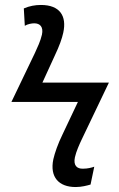

<svg xmlns="http://www.w3.org/2000/svg" viewBox="-20 -744 480 774"><path d="M285 10C309 10 331 4 345 0L360 -72C349 -68 333 -64 315 -64C290 -63 275 -77 282 -110C287 -133 300 -162 310 -183L419 -411H151L200 -518C220 -560 230 -589 235 -612C250 -680 221 -724 145 -724C122 -724 99 -720 76 -710L80 -640C91 -647 108 -650 118 -650C141 -650 156 -636 149 -604C143 -578 131 -553 121 -531L26 -333H294L232 -202C213 -163 201 -128 195 -102C180 -30 217 10 285 10Z"/></svg>

Font: Noto Sans SemiCondensed
Style: Italic
Weight: 400
Width: 4
Italic angle: -12°
Designer: Monotype Design Team
Foundry: Monotype Imaging Inc.
Version: Version 2.013